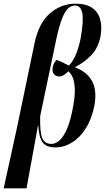

<svg xmlns="http://www.w3.org/2000/svg" viewBox="-51 -790 580 1042"><path d="M-31 232 42 -101 136 -553Q158 -663 219 -716.5Q280 -770 359 -770Q418 -770 450.5 -746.5Q483 -723 493 -683.5Q503 -644 495 -596Q483 -531 445.5 -491.5Q408 -452 357 -426L356 -424Q417 -403 446.5 -353.5Q476 -304 462 -221Q448 -147 416 -95.5Q384 -44 340.5 -17Q297 10 250 10Q199 10 179.5 -18.5Q160 -47 157 -108H155L93 232ZM228 -9Q250 -9 272 -28Q294 -47 313.5 -92.5Q333 -138 347 -218Q372 -359 320 -403Q310 -393 297 -384Q284 -375 270 -375Q254 -375 242.5 -387Q231 -399 235 -423Q236 -432 241 -443.5Q246 -455 256 -465Q266 -462 284 -453.5Q302 -445 323 -434Q347 -459 363 -499.5Q379 -540 388 -590Q404 -683 395 -721.5Q386 -760 356 -760Q336 -760 319.5 -745.5Q303 -731 287.5 -693.5Q272 -656 257 -589L167 -160Q165 -73 178 -41Q191 -9 228 -9Z"/></svg>

Font: Noto Serif Display ExtraCondensed SemiBold
Style: Italic
Weight: 600
Width: 2
Italic angle: -12°
Designer: Monotype Design Team
Foundry: Monotype Imaging Inc.
Version: Version 2.009